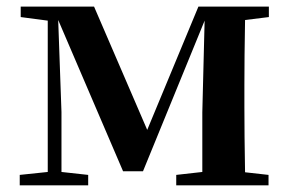

<svg xmlns="http://www.w3.org/2000/svg" viewBox="-20 -555 863 575"><path d="M785.2 -503.9 713.9 -495.1Q711.9 -381.8 711.9 -299.8V-235.4Q711.9 -152.3 713.9 -39.1L784.2 -31.2V0H507.8V-31.2L585.9 -40V-218.8L592.8 -493.2L408.2 -42H348.6L154.3 -495.1L164.1 -219.7V-40L244.1 -31.2V0H39.1V-31.2L123 -40V-493.2L42 -503.9V-535.2H261.7L420.9 -166L574.2 -535.2H785.2Z"/></svg>

Font: GenRyuMin TW TTF Bold
Style: Regular
Weight: 700
Version: Version 1.300